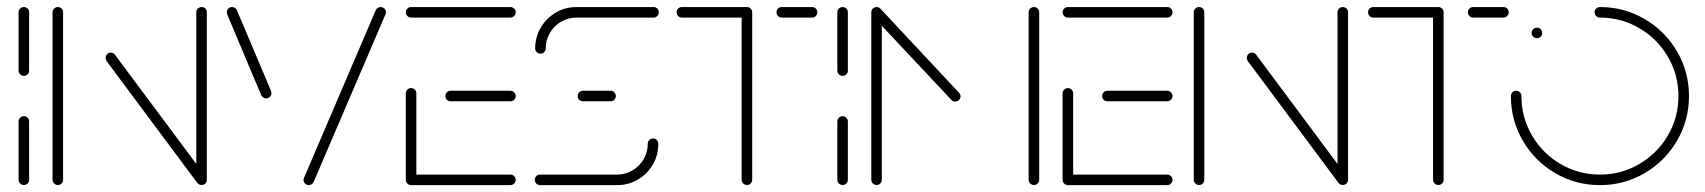

<svg xmlns="http://www.w3.org/2000/svg" viewBox="-20 -539 4964 559"><path d="M49.6 -0.4Q43.3 -0.4 38.7 -4.8Q34.1 -9.3 34.1 -15.6V-185.2Q34.1 -191.5 38.7 -196.1Q43.3 -200.7 49.6 -200.7Q55.9 -200.7 60.4 -196.1Q64.8 -191.5 64.8 -185.2V-15.6Q64.8 -9.3 60.4 -4.8Q55.9 -0.4 49.6 -0.4ZM49.6 -318.1Q43.3 -318.1 38.7 -322.6Q34.1 -327 34.1 -333.3V-503.3Q34.1 -509.6 38.7 -514.1Q43.3 -518.5 49.6 -518.5Q55.9 -518.5 60.4 -514.1Q64.8 -509.6 64.8 -503.3V-333.3Q64.8 -327 60.4 -322.6Q55.9 -318.1 49.6 -318.1Z M148.5 -0.4Q142.2 -0.4 137.6 -4.8Q133 -9.3 133 -15.6V-503.3Q133 -509.6 137.6 -514.1Q142.2 -518.5 148.5 -518.5Q154.8 -518.5 159.3 -514.1Q163.7 -509.6 163.7 -503.3V-15.6Q163.7 -9.3 159.3 -4.8Q154.8 -0.4 148.5 -0.4ZM287.4 -370.4Q287.4 -376.7 291.9 -381.3Q296.3 -385.9 302.6 -385.9Q309.6 -385.9 314.8 -379.6L579.3 -24.4L554.8 -5.9L290.4 -361.1Q287.4 -365.2 287.4 -370.4ZM567 -0.4Q560.7 -0.4 556.1 -4.8Q551.5 -9.3 551.5 -15.6V-503.3Q551.5 -509.6 556.1 -514.1Q560.7 -518.5 567 -518.5Q573.3 -518.5 577.8 -514.1Q582.2 -509.6 582.2 -503.3V-15.6Q582.2 -9.3 577.8 -4.8Q573.3 -0.4 567 -0.4Z M770.4 -268.1Q770.4 -261.9 765.7 -257.2Q761.1 -252.6 754.8 -252.6Q750.4 -252.6 746.5 -255Q742.6 -257.4 740.7 -261.5L642.6 -494.4Q640.4 -499.6 640.4 -503.3Q640.4 -509.6 644.8 -514.1Q649.3 -518.5 655.6 -518.5Q660 -518.5 663.9 -516.1Q667.8 -513.7 669.6 -509.6L768.1 -276.7Q770.4 -271.5 770.4 -268.1ZM878.9 0Q872.6 0 868.1 -4.6Q863.7 -9.3 863.7 -15.6Q863.7 -18.9 865.2 -21.5L1074.1 -509.6Q1075.9 -513.7 1079.8 -516.1Q1083.7 -518.5 1088.1 -518.5Q1094.4 -518.5 1099.1 -514.1Q1103.7 -509.6 1103.7 -503.3Q1103.7 -500.7 1102.2 -497L893 -8.9Q891.1 -4.8 887.2 -2.4Q883.3 0 878.9 0Z M1161.5 -15.9V-267.4Q1161.5 -273.7 1166.1 -278.1Q1170.7 -282.6 1177 -282.6Q1183.3 -282.6 1187.8 -278.1Q1192.2 -273.7 1192.2 -267.4V-15.9ZM1481.5 -15.6Q1481.5 -9.3 1476.9 -4.6Q1472.2 0 1465.9 0H1177Q1170.7 0 1166.1 -4.6Q1161.5 -9.3 1161.5 -15.6Q1161.5 -21.9 1166.1 -26.3Q1170.7 -30.7 1177 -30.7H1465.9Q1472.2 -30.7 1476.9 -26.3Q1481.5 -21.9 1481.5 -15.6ZM1276.7 -259.3Q1276.7 -265.6 1281.1 -270.2Q1285.6 -274.8 1291.9 -274.8H1465.9Q1472.2 -274.8 1476.9 -270.2Q1481.5 -265.6 1481.5 -259.3Q1481.5 -253 1476.9 -248.5Q1472.2 -244.1 1465.9 -244.1H1291.9Q1285.6 -244.1 1281.1 -248.5Q1276.7 -253 1276.7 -259.3ZM1161.5 -503.3Q1161.5 -509.6 1166.1 -514.1Q1170.7 -518.5 1177 -518.5H1465.9Q1472.2 -518.5 1476.9 -514.1Q1481.5 -509.6 1481.5 -503.3Q1481.5 -497 1476.9 -492.4Q1472.2 -487.8 1465.9 -487.8H1177Q1170.7 -487.8 1166.1 -492.4Q1161.5 -497 1161.5 -503.3Z M1881.5 -135.9Q1887.8 -135.9 1892.2 -131.3Q1896.7 -126.7 1896.7 -120.4Q1896.7 -87.4 1880.6 -59.8Q1864.4 -32.2 1836.9 -16.1Q1809.3 0 1776.3 0H1552.2Q1545.9 0 1541.5 -4.6Q1537 -9.3 1537 -15.6Q1537 -21.9 1541.5 -26.3Q1545.9 -30.7 1552.2 -30.7H1776.3Q1800.7 -30.7 1821.3 -42.8Q1841.9 -54.8 1853.9 -75.4Q1865.9 -95.9 1865.9 -120.4Q1865.9 -126.7 1870.6 -131.3Q1875.2 -135.9 1881.5 -135.9ZM1773 -259.3Q1773 -253 1768.5 -248.5Q1764.1 -244.1 1757.8 -244.1H1677.4Q1671.1 -244.1 1666.5 -248.5Q1661.9 -253 1661.9 -259.3Q1661.9 -265.6 1666.5 -270.2Q1671.1 -274.8 1677.4 -274.8H1757.8Q1764.1 -274.8 1768.5 -270.2Q1773 -265.6 1773 -259.3ZM1553.7 -382.6Q1547.4 -382.6 1542.8 -387.2Q1538.1 -391.9 1538.1 -398.1Q1538.1 -430.7 1554.4 -458.5Q1570.7 -486.3 1598.3 -502.4Q1625.9 -518.5 1658.5 -518.5H1883Q1889.3 -518.5 1893.7 -514.1Q1898.1 -509.6 1898.1 -503.3Q1898.1 -497 1893.7 -492.4Q1889.3 -487.8 1883 -487.8H1658.5Q1634.1 -487.8 1613.5 -475.7Q1593 -463.7 1580.9 -443.1Q1568.9 -422.6 1568.9 -398.1Q1568.9 -391.9 1564.4 -387.2Q1560 -382.6 1553.7 -382.6Z M2170 -504.1V-15.6Q2170 -9.3 2165.6 -4.8Q2161.1 -0.4 2154.8 -0.4Q2148.5 -0.4 2143.9 -4.8Q2139.3 -9.3 2139.3 -15.6V-504.1ZM1950 -503.3Q1950 -509.6 1954.4 -514.1Q1958.9 -518.5 1965.2 -518.5H2154.8Q2161.1 -518.5 2165.6 -514.1Q2170 -509.6 2170 -503.3Q2170 -497 2165.6 -492.4Q2161.1 -487.8 2154.8 -487.8H1965.2Q1958.9 -487.8 1954.4 -492.4Q1950 -497 1950 -503.3ZM2240.7 -503.3Q2240.7 -509.6 2245.2 -514.1Q2249.6 -518.5 2255.9 -518.5H2344.4Q2350.7 -518.5 2355.2 -514.1Q2359.6 -509.6 2359.6 -503.3Q2359.6 -497 2355.2 -492.4Q2350.7 -487.8 2344.4 -487.8H2255.9Q2249.6 -487.8 2245.2 -492.4Q2240.7 -497 2240.7 -503.3Z M2433.3 -0.4Q2427 -0.4 2422.4 -4.8Q2417.8 -9.3 2417.8 -15.6V-185.2Q2417.8 -191.5 2422.4 -196.1Q2427 -200.7 2433.3 -200.7Q2439.6 -200.7 2444.1 -196.1Q2448.5 -191.5 2448.5 -185.2V-15.6Q2448.5 -9.3 2444.1 -4.8Q2439.6 -0.4 2433.3 -0.4ZM2433.3 -318.1Q2427 -318.1 2422.4 -322.6Q2417.8 -327 2417.8 -333.3V-503.3Q2417.8 -509.6 2422.4 -514.1Q2427 -518.5 2433.3 -518.5Q2439.6 -518.5 2444.1 -514.1Q2448.5 -509.6 2448.5 -503.3V-333.3Q2448.5 -327 2444.1 -322.6Q2439.6 -318.1 2433.3 -318.1Z M2532.2 -518.5Q2538.5 -518.5 2543 -514.1Q2547.4 -509.6 2547.4 -503.3V-15.6Q2547.4 -9.3 2543 -4.8Q2538.5 -0.4 2532.2 -0.4Q2525.9 -0.4 2521.3 -4.8Q2516.7 -9.3 2516.7 -15.6V-503.3Q2516.7 -509.6 2521.3 -514.1Q2525.9 -518.5 2532.2 -518.5ZM2776.7 -258.5Q2776.7 -252.2 2772 -247.8Q2767.4 -243.3 2761.1 -243.3Q2753.7 -243.3 2750 -248.1L2521.9 -491.1Q2517.4 -496.3 2517.4 -502.2Q2517.4 -508.1 2522 -512.8Q2526.7 -517.4 2533 -517.4Q2539.6 -517.4 2544.4 -512.6L2772.2 -268.9Q2776.7 -264.4 2776.7 -258.5ZM2990.4 -518.5Q2996.7 -518.5 3001.1 -514.1Q3005.6 -509.6 3005.6 -503.3V-15.6Q3005.6 -9.3 3001.1 -4.8Q2996.7 -0.4 2990.4 -0.4Q2984.1 -0.4 2979.4 -4.8Q2974.8 -9.3 2974.8 -15.6V-503.3Q2974.8 -509.6 2979.4 -514.1Q2984.1 -518.5 2990.4 -518.5Z M3073.7 -15.9V-267.4Q3073.7 -273.7 3078.3 -278.1Q3083 -282.6 3089.3 -282.6Q3095.6 -282.6 3100 -278.1Q3104.4 -273.7 3104.4 -267.4V-15.9ZM3393.7 -15.6Q3393.7 -9.3 3389.1 -4.6Q3384.4 0 3378.1 0H3089.3Q3083 0 3078.3 -4.6Q3073.7 -9.3 3073.7 -15.6Q3073.7 -21.9 3078.3 -26.3Q3083 -30.7 3089.3 -30.7H3378.1Q3384.4 -30.7 3389.1 -26.3Q3393.7 -21.9 3393.7 -15.6ZM3188.9 -259.3Q3188.9 -265.6 3193.3 -270.2Q3197.8 -274.8 3204.1 -274.8H3378.1Q3384.4 -274.8 3389.1 -270.2Q3393.7 -265.6 3393.7 -259.3Q3393.7 -253 3389.1 -248.5Q3384.4 -244.1 3378.1 -244.1H3204.1Q3197.8 -244.1 3193.3 -248.5Q3188.9 -253 3188.9 -259.3ZM3073.7 -503.3Q3073.7 -509.6 3078.3 -514.1Q3083 -518.5 3089.3 -518.5H3378.1Q3384.4 -518.5 3389.1 -514.1Q3393.7 -509.6 3393.7 -503.3Q3393.7 -497 3389.1 -492.4Q3384.4 -487.8 3378.1 -487.8H3089.3Q3083 -487.8 3078.3 -492.4Q3073.7 -497 3073.7 -503.3Z M3471.1 -0.4Q3464.8 -0.4 3460.2 -4.8Q3455.6 -9.3 3455.6 -15.6V-503.3Q3455.6 -509.6 3460.2 -514.1Q3464.8 -518.5 3471.1 -518.5Q3477.4 -518.5 3481.9 -514.1Q3486.3 -509.6 3486.3 -503.3V-15.6Q3486.3 -9.3 3481.9 -4.8Q3477.4 -0.4 3471.1 -0.4ZM3610 -370.4Q3610 -376.7 3614.4 -381.3Q3618.9 -385.9 3625.2 -385.9Q3632.2 -385.9 3637.4 -379.6L3901.9 -24.4L3877.4 -5.9L3613 -361.1Q3610 -365.2 3610 -370.4ZM3889.6 -0.4Q3883.3 -0.4 3878.7 -4.8Q3874.1 -9.3 3874.1 -15.6V-503.3Q3874.1 -509.6 3878.7 -514.1Q3883.3 -518.5 3889.6 -518.5Q3895.9 -518.5 3900.4 -514.1Q3904.8 -509.6 3904.8 -503.3V-15.6Q3904.8 -9.3 3900.4 -4.8Q3895.9 -0.4 3889.6 -0.4Z M4183 -504.1V-15.6Q4183 -9.3 4178.5 -4.8Q4174.1 -0.4 4167.8 -0.4Q4161.5 -0.4 4156.9 -4.8Q4152.2 -9.3 4152.2 -15.6V-504.1ZM3963 -503.3Q3963 -509.6 3967.4 -514.1Q3971.9 -518.5 3978.1 -518.5H4167.8Q4174.1 -518.5 4178.5 -514.1Q4183 -509.6 4183 -503.3Q4183 -497 4178.5 -492.4Q4174.1 -487.8 4167.8 -487.8H3978.1Q3971.9 -487.8 3967.4 -492.4Q3963 -497 3963 -503.3ZM4253.7 -503.3Q4253.7 -509.6 4258.1 -514.1Q4262.6 -518.5 4268.9 -518.5H4357.4Q4363.7 -518.5 4368.1 -514.1Q4372.6 -509.6 4372.6 -503.3Q4372.6 -497 4368.1 -492.4Q4363.7 -487.8 4357.4 -487.8H4268.9Q4262.6 -487.8 4258.1 -492.4Q4253.7 -497 4253.7 -503.3Z M4439.3 -443Q4439.3 -449.3 4443.9 -453.9Q4448.5 -458.5 4454.8 -458.5Q4461.1 -458.5 4465.6 -453.9Q4470 -449.3 4470 -443Q4470 -436.7 4465.6 -432.2Q4461.1 -427.8 4454.8 -427.8Q4448.5 -427.8 4443.9 -432.2Q4439.3 -436.7 4439.3 -443ZM4622.6 -503.3Q4622.6 -509.6 4627.2 -514.1Q4631.9 -518.5 4638.1 -518.5Q4708.5 -518.5 4768.1 -483.7Q4827.8 -448.9 4862.6 -389.3Q4897.4 -329.6 4897.4 -259.3Q4897.4 -188.9 4862.6 -129.3Q4827.8 -69.6 4768.1 -34.8Q4708.5 0 4638.1 0Q4567.8 0 4508.1 -34.8Q4448.5 -69.6 4413.7 -129.3Q4378.9 -188.9 4378.9 -259.3Q4378.9 -265.6 4383.3 -270.2Q4387.8 -274.8 4394.1 -274.8Q4400.4 -274.8 4405 -270.2Q4409.6 -265.6 4409.6 -259.3Q4409.6 -197 4440.4 -144.6Q4471.1 -92.2 4523.5 -61.5Q4575.9 -30.7 4638.1 -30.7Q4700.4 -30.7 4752.8 -61.5Q4805.2 -92.2 4835.9 -144.6Q4866.7 -197 4866.7 -259.3Q4866.7 -321.5 4835.9 -373.9Q4805.2 -426.3 4752.8 -457Q4700.4 -487.8 4638.1 -487.8Q4631.9 -487.8 4627.2 -492.4Q4622.6 -497 4622.6 -503.3Z"/></svg>

Font: 26F Galaxy Hebrew Ultra Light
Style: Regular
Weight: 200
Designer: C₂₉H₂₅N₃O₅
Version: Version 1.000